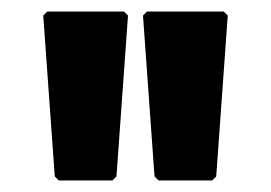

<svg xmlns="http://www.w3.org/2000/svg" viewBox="-20 -887 470 333"><path d="M62 -867 55 -860 75 -581 82 -574H175L182 -581L202 -860L195 -867ZM235 -867 228 -860 248 -581 255 -574H348L355 -581L375 -860L368 -867Z"/></svg>

Font: Hussar Woodtype
Style: Blk
Weight: 900
Foundry: Cannot Into Space Fonts
Version: Version 1.07